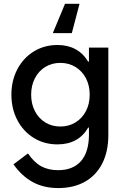

<svg xmlns="http://www.w3.org/2000/svg" viewBox="-20 -751 645 996"><path d="M445.3 -259.8Q445.3 -307.6 425.8 -345Q406.2 -382.3 371.6 -403.6Q336.9 -424.8 293 -424.8Q249 -424.8 214.6 -403.6Q180.2 -382.3 160.9 -344.7Q141.6 -307.1 141.6 -259.8Q141.6 -212.4 160.9 -174.8Q180.2 -137.2 214.6 -116Q249 -94.7 293 -94.7Q336.9 -94.7 371.6 -116Q406.2 -137.2 425.8 -174.6Q445.3 -211.9 445.3 -259.8ZM49.8 101.6 125 44.9Q156.7 91.3 193.8 111.6Q231 131.8 281.2 131.8Q358.4 131.8 399.7 85.2Q440.9 38.6 441.4 -50.8V-88.9H437.5Q412.6 -45.9 372.3 -23.9Q332 -2 278.3 -2Q209.5 -2 155 -35.6Q100.6 -69.3 69.8 -128.2Q39.1 -187 39.1 -259.8Q39.1 -332.5 69.8 -391.4Q100.6 -450.2 155 -483.9Q209.5 -517.6 278.3 -517.6Q331.5 -517.6 371.6 -495.8Q411.6 -474.1 437 -431.6H441.4V-503.9H542V-50.8Q542 35.2 510.3 97.2Q478.5 159.2 420.2 191.9Q361.8 224.6 282.2 224.6Q207.5 224.6 150.9 194.1Q94.2 163.6 49.8 101.6ZM317.4 -731.4H392.6L352.5 -579.1H253.9Z"/></svg>

Font: Wanted Sans Medium
Style: Regular
Weight: 500
Designer: Original Design by Kil Hyung-jin and Kang Hanbin, Wanted Lab, Inc; Hangeul from Source Han Sans by Jang Soo-young and Ka
Foundry: Wanted Lab, Inc.
Version: Version 1.001